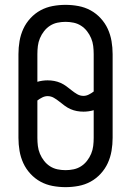

<svg xmlns="http://www.w3.org/2000/svg" viewBox="-20 -763 540 791"><path d="M250 8Q223 8 196.5 3Q170 -2 147 -14.5Q124 -27 105.5 -47Q87 -67 76 -91Q65 -115 60.5 -141.5Q56 -168 56 -195V-540Q56 -567 60.5 -593.5Q65 -620 76 -644Q87 -668 105.5 -688Q124 -708 147 -720.5Q170 -733 196.5 -738Q223 -743 250 -743Q277 -743 303.5 -738Q330 -733 353 -720.5Q376 -708 394.5 -688Q413 -668 424 -644Q435 -620 439.5 -593.5Q444 -567 444 -540V-195Q444 -168 439.5 -141.5Q435 -115 424 -91Q413 -67 394.5 -47Q376 -27 353 -14.5Q330 -2 303.5 3Q277 8 250 8ZM324 -368Q335 -368 346 -373.5Q357 -379 366 -386V-540Q366 -557 364 -573.5Q362 -590 355.5 -605.5Q349 -621 338.5 -634.5Q328 -648 314 -657Q300 -666 283.5 -669.5Q267 -673 250 -673Q233 -673 216.5 -669.5Q200 -666 186 -657Q172 -648 161.5 -634.5Q151 -621 144.5 -605.5Q138 -590 136 -573.5Q134 -557 134 -540V-426Q144 -429 155 -430.5Q166 -432 176 -432Q190 -432 203.5 -429.5Q217 -427 229.5 -421.5Q242 -416 253.5 -407.5Q265 -399 275.5 -390.5Q286 -382 298 -375Q310 -368 324 -368ZM250 -62Q267 -62 283.5 -65.5Q300 -69 314 -78Q328 -87 338.5 -100.5Q349 -114 355.5 -129.5Q362 -145 364 -161.5Q366 -178 366 -195V-309Q356 -306 345 -304.5Q334 -303 324 -303Q310 -303 296.5 -305.5Q283 -308 270.5 -313.5Q258 -319 246.5 -327.5Q235 -336 224.5 -344.5Q214 -353 202 -360Q190 -367 176 -367Q165 -367 154 -361.5Q143 -356 134 -349V-195Q134 -178 136 -161.5Q138 -145 144.5 -129.5Q151 -114 161.5 -100.5Q172 -87 186 -78Q200 -69 216.5 -65.5Q233 -62 250 -62Z"/></svg>

Font: Iosevka srxl
Style: Regular
Weight: 400
Monospace: yes
Designer: Belleve Invis
Foundry: Belleve Invis
Version: Version 33.0.1; ttfautohint (v1.8.3)